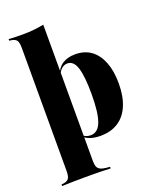

<svg xmlns="http://www.w3.org/2000/svg" viewBox="-150 -719 806 992"><g transform="rotate(-20 253.0 -222.5)"><path d="M137.9 183.9Q112.9 183.9 85.9 184.3Q58.9 184.7 16.9 186.3V177.4L26.6 176.6Q49.2 173.4 57.3 161.3Q65.3 149.2 65.3 120.2V-209.7H210.5V120.2Q210.5 139.5 215.3 150.8Q220.2 162.1 231.5 167.7Q242.7 173.4 263.7 175.8L283.9 177.4V186.3Q250 184.7 225 184.3Q200 183.9 179.4 183.9Q158.9 183.9 137.9 183.9ZM312.1 -430.6Q363.7 -430.6 399.2 -404.8Q434.7 -379 454 -330.2Q473.4 -281.5 473.4 -212.9Q473.4 -141.9 452.4 -91.9Q431.5 -41.9 391.1 -15.7Q350.8 10.5 292.7 10.5Q258.9 10.5 234.3 1.2Q209.7 -8.1 196.8 -22.6L197.6 -29.8Q206.5 -21 219 -15.3Q231.5 -9.7 246 -9.7Q286.3 -9.7 304.4 -57.7Q322.6 -105.6 322.6 -209.7Q322.6 -304 308.1 -352Q293.5 -400 258.1 -400Q241.9 -400 227.4 -388.3Q212.9 -376.6 201.6 -346.8L199.2 -353.2Q213.7 -393.5 241.9 -412.1Q270.2 -430.6 312.1 -430.6ZM65.3 -209.7V-555.6Q65.3 -584.7 57.3 -596.8Q49.2 -608.9 25 -612.1L16.9 -612.9V-621.8Q41.1 -620.2 59.7 -619.8Q78.2 -619.4 96.8 -619.4Q126.6 -619.4 154 -622.2Q181.5 -625 210.5 -630.6V-621.8V-209.7Z"/></g></svg>

Font: Playfair 144pt SemiCondensed Black
Style: Regular
Weight: 900
Width: 4
Designer: Claus Eggers Sørensen
Foundry: Claus Eggers Sørensen
Version: Version 2.203